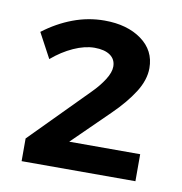

<svg xmlns="http://www.w3.org/2000/svg" viewBox="-57 -831 498 525"><g transform="rotate(10 192.5 -569.0)"><path d="M192 -581Q212 -601 225 -621.5Q238 -642 238 -658Q238 -678 222.5 -689Q207 -700 179 -700Q152 -700 121 -686Q90 -672 62 -648L25 -717Q63 -746 105.5 -762Q148 -778 193 -778Q256 -778 296 -749Q336 -720 336 -671Q336 -638 314 -603.5Q292 -569 256 -534L155 -435H352V-360H36V-423L192 -581Z"/></g></svg>

Font: QuotatisMedium
Style: Regular
Weight: 500
Designer: Julieta Ulanovsky
Foundry: Quotatis-Medium
Version: Version 4.000;PS 004.000;hotconv 1.0.88;makeotf.lib2.5.64775